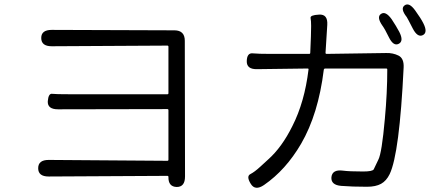

<svg xmlns="http://www.w3.org/2000/svg" viewBox="-20 -834 2040 880"><path d="M790 23Q751 22 752 -23Q752 -28 747 -28L203 -25Q155 -25 155 -63Q155 -101 203 -101L747 -97Q752 -97 752 -102V-329Q752 -334 747 -334L246 -333Q197 -333 199 -370Q202 -406 218.5 -404Q235 -402 301 -402H747Q752 -402 752 -407V-620Q752 -625 747 -625L217 -622Q169 -622 169 -660Q169 -697 217 -697L779 -695Q827 -695 827 -647L828 -25Q828 23 790 23Z M1190 14Q1149 42 1129 8Q1108 -26 1127.5 -36Q1147 -46 1173 -70Q1191 -87 1209 -103Q1272 -159 1320 -256Q1376 -366 1394 -515Q1395 -520 1390 -520L1158 -517Q1110 -516 1111 -554Q1112 -592 1138 -589.5Q1164 -587 1220 -587H1397Q1402 -587 1402 -592L1405 -667Q1406 -691 1406 -715Q1406 -738 1403.5 -751.5Q1401 -765 1442 -767Q1483 -770 1480 -720L1472 -592Q1472 -587 1477 -587L1750 -591Q1781 -592 1807 -579Q1832 -566 1830 -525Q1811 -130 1766 -36Q1751 -5 1726.5 8.5Q1702 22 1662 22Q1594 22 1544 18Q1496 14 1499 -22Q1503 -58 1551 -52Q1580 -48 1644 -48Q1688 -48 1693 -58Q1703 -80 1714 -102Q1730 -132 1744 -290Q1755 -409 1755 -515Q1755 -520 1750 -520H1471Q1465 -520 1464 -514Q1439 -311 1360 -175Q1290 -55 1190 14ZM1807 -633Q1783 -621 1762 -664Q1744 -701 1733 -716Q1705 -756 1726 -770Q1747 -785 1775 -746Q1795 -716 1810 -688Q1832 -645 1807 -633ZM1918 -673Q1894 -661 1872 -703Q1847 -752 1844 -756Q1814 -794 1834 -809Q1855 -825 1883 -786Q1909 -750 1920 -728Q1942 -685 1918 -673Z"/></svg>

Font: Resource Han Rounded JP Normal
Style: Regular
Weight: 350
Designer: Cyano Hao (round all glyphs); Ryoko NISHIZUKA 西塚涼子 (kana, bopomofo & ideographs); Paul D. Hunt (Latin, Greek & Cyrillic)
Foundry: Cyano Hao
Version: 0.990